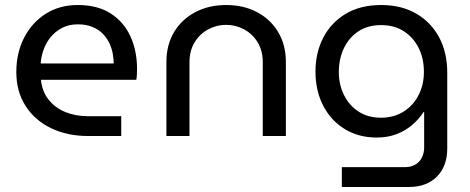

<svg xmlns="http://www.w3.org/2000/svg" viewBox="-20 -542 1872 765"><path d="M332 0Q248 0 183 -31.5Q118 -63 81.5 -120.5Q45 -178 45 -255Q45 -331 76 -391.5Q107 -452 162 -487Q217 -522 290 -522Q369 -522 421.5 -488Q474 -454 500 -396.5Q526 -339 526 -268Q526 -257 525.5 -245Q525 -233 523 -224H143Q148 -177 174 -144.5Q200 -112 240.5 -95.5Q281 -79 330 -79H463V0ZM142 -289H433Q433 -308 429 -329.5Q425 -351 415 -371.5Q405 -392 388.5 -408.5Q372 -425 347.5 -435Q323 -445 290 -445Q255 -445 228.5 -431.5Q202 -418 183 -395.5Q164 -373 154 -345Q144 -317 142 -289Z M643 0V-295Q643 -363 673.5 -414Q704 -465 758 -493.5Q812 -522 881 -522Q951 -522 1004.5 -493.5Q1058 -465 1088.5 -414Q1119 -363 1119 -295V0H1027V-294Q1027 -340 1006.5 -373.5Q986 -407 952.5 -425Q919 -443 881 -443Q843 -443 809.5 -425Q776 -407 755.5 -373.5Q735 -340 735 -294V0Z M1342 203V124H1592Q1629 124 1649.5 102Q1670 80 1670 44V-96H1668Q1649 -67 1622 -44Q1595 -21 1560 -7.5Q1525 6 1481 6Q1409 6 1354 -27.5Q1299 -61 1268 -120.5Q1237 -180 1237 -257Q1237 -332 1268 -392Q1299 -452 1357.5 -487Q1416 -522 1499 -522Q1579 -522 1638 -488Q1697 -454 1729.5 -393.5Q1762 -333 1762 -252V50Q1762 120 1721 161.5Q1680 203 1609 203ZM1498 -73Q1549 -73 1587.5 -97Q1626 -121 1647.5 -162.5Q1669 -204 1669 -256Q1669 -309 1648 -351Q1627 -393 1589 -417.5Q1551 -442 1498 -442Q1446 -442 1408.5 -417.5Q1371 -393 1350.5 -350.5Q1330 -308 1330 -255Q1330 -205 1350.5 -163.5Q1371 -122 1408.5 -97.5Q1446 -73 1498 -73Z"/></svg>

Font: MuseoModerno Thin
Style: Regular
Weight: 400
Version: Version 1.003